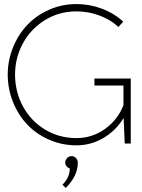

<svg xmlns="http://www.w3.org/2000/svg" viewBox="-20 -708 700 947"><path d="M54.2 -338.9Q54.7 -253.4 94 -181.9Q133.3 -110.4 202.6 -68.6Q272 -26.9 356.9 -26.9Q434.6 -26.9 497.6 -71.8Q560.5 -116.7 588.9 -189V-286.1H445.8V-320.8H625V0H595.2L589.8 -125H588.9Q551.8 -64 490.2 -27.6Q428.7 8.8 356.9 8.8Q286.1 8.8 223.1 -18.6Q160.2 -45.9 115.5 -92.5Q70.8 -139.2 44.7 -203.4Q18.6 -267.6 18.1 -338.9Q18.1 -409.7 44.2 -474.1Q70.3 -538.6 115 -585.4Q159.7 -632.3 222.9 -660.2Q286.1 -688 356.9 -688Q421.9 -688 482.4 -665.3Q543 -642.6 587.9 -601.1L564 -575.2Q524.9 -611.3 470.5 -631.6Q416 -651.9 356.9 -651.9Q272.5 -651.9 202.9 -609.6Q133.3 -567.4 93.8 -495.6Q54.2 -423.8 54.2 -338.9ZM301.8 94.2Q301.8 81.5 311 71.8Q320.3 62 333 62Q345.7 62 354.7 71.5Q363.8 81.1 363.8 94.2Q363.8 159.7 304.2 219.2L288.1 203.1Q324.2 167 324.2 123Q314.9 120.1 308.3 112.1Q301.8 104 301.8 94.2Z"/></svg>

Font: RawengulkSans
Style: Regular
Weight: 500
Designer: gluk (gluksza@wp.pl)
Foundry: gluk (gluksza@wp.pl)
Version: Version 0.94